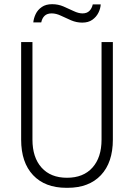

<svg xmlns="http://www.w3.org/2000/svg" viewBox="-20 -887 640 917"><path d="M297 10Q195 10 138 -50.5Q81 -111 81 -220V-686H135V-220Q135 -135 178.5 -86.5Q222 -38 300 -38Q378 -38 421.5 -86.5Q465 -135 465 -220V-686H519V-220Q519 -111 462 -50.5Q405 10 303 10ZM139 -780Q141 -800 150.5 -820Q160 -840 179.5 -853.5Q199 -867 229 -867Q258 -867 283.5 -856Q309 -845 332 -834Q355 -823 374 -823Q395 -823 407 -835Q419 -847 423 -866H461Q460 -846 450 -826Q440 -806 421 -792.5Q402 -779 373 -779Q345 -779 319.5 -790Q294 -801 271 -812Q248 -823 227 -823Q205 -823 193 -811.5Q181 -800 177 -780Z"/></svg>

Font: Chivo Mono Thin
Style: Regular
Weight: 250
Designer: Hector Gatti
Foundry: Omnibus-Type
Version: Version 1.008